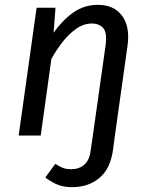

<svg xmlns="http://www.w3.org/2000/svg" viewBox="-20 -559 620 792"><path d="M384 -539Q450 -539 483.5 -494Q517 -449 506 -370L454 0H363L415 -368Q423 -424 406 -443Q389 -462 359 -462Q326 -462 295.5 -441Q265 -420 239 -387Q213 -354 192 -316L148 0H57L131 -527H209L201 -424Q238 -476 282.5 -507.5Q327 -539 384 -539ZM278 213Q238 213 211 200Q184 187 167 173L208 117Q224 127 238 133Q252 139 274 139Q306 139 327.5 120.5Q349 102 354 62L363 0H454L446 60Q435 138 389.5 175.5Q344 213 278 213Z"/></svg>

Font: Fira Sans Variable
Style: Italic
Weight: 397
Italic angle: -8°
Designer: Carrois Corporate & Edenspiekermann AG
Foundry: Carrois Corporate GbR & Edenspiekermann AG
Version: Version 4.202